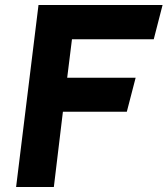

<svg xmlns="http://www.w3.org/2000/svg" viewBox="-20 -733 666 763"><path d="M133 -713 44 10H194L230 -289H484L519 -424H247L266 -577H591L626 -713Z"/></svg>

Font: Bluebird
Style: SfBdExtObl
Weight: 700
Designer: Jasper
Foundry: Cannot Into Space Fonts
Version: Version 0.98